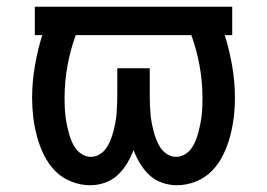

<svg xmlns="http://www.w3.org/2000/svg" viewBox="-20 -540 790 568"><path d="M247 8Q218 8 190.5 -3Q163 -14 143 -34.5Q123 -55 110 -81.5Q97 -108 89.5 -136Q82 -164 78.5 -192.5Q75 -221 75 -250Q75 -297 83 -344Q91 -391 105 -436H83V-520H667V-436H645Q659 -391 667 -344Q675 -297 675 -250Q675 -221 671.5 -192.5Q668 -164 660.5 -136Q653 -108 640 -81.5Q627 -55 607 -34.5Q587 -14 559.5 -3Q532 8 503 8Q481 8 459.5 0.5Q438 -7 422 -22Q406 -37 394.5 -56Q383 -75 375 -96Q367 -75 355.5 -56Q344 -37 328 -22Q312 -7 290.5 0.5Q269 8 247 8ZM249 -76Q263 -76 275 -83.5Q287 -91 294.5 -102Q302 -113 307 -125.5Q312 -138 315.5 -151.5Q319 -165 321.5 -178.5Q324 -192 325 -205.5Q326 -219 326.5 -232.5Q327 -246 327 -260V-338H423V-260Q423 -246 423.5 -232.5Q424 -219 425 -205.5Q426 -192 428.5 -178.5Q431 -165 434.5 -151.5Q438 -138 443 -125.5Q448 -113 455.5 -102Q463 -91 475 -83.5Q487 -76 501 -76Q514 -76 525.5 -82.5Q537 -89 545 -99.5Q553 -110 558 -122Q563 -134 566.5 -147Q570 -160 572.5 -172.5Q575 -185 576.5 -198Q578 -211 578.5 -224Q579 -237 579 -250Q579 -298 570.5 -345Q562 -392 546 -436H204Q188 -392 179.5 -345Q171 -298 171 -250Q171 -237 171.5 -224Q172 -211 173.5 -198Q175 -185 177.5 -172.5Q180 -160 183.5 -147Q187 -134 192 -122Q197 -110 205 -99.5Q213 -89 224.5 -82.5Q236 -76 249 -76Z"/></svg>

Font: Iosevka Aile Medium
Style: Regular
Weight: 500
Designer: Belleve Invis
Foundry: Belleve Invis
Version: Version 27.3.5; ttfautohint (v1.8.4)